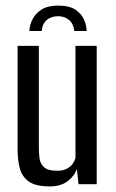

<svg xmlns="http://www.w3.org/2000/svg" viewBox="-20 -659 415 687"><path d="M188 -639Q229 -639 251 -623.5Q273 -608 281.5 -587Q290 -566 290 -548H246Q243 -574 227 -587.5Q211 -601 188 -601Q164 -601 148 -588Q132 -575 129 -548H85Q86 -570 96.5 -590.5Q107 -611 129 -625Q151 -639 188 -639ZM158 8Q107 8 82.5 -10Q58 -28 50.5 -58Q43 -88 43 -123V-495H119V-131Q119 -111 121.5 -92Q124 -73 138 -60.5Q152 -48 184 -48Q207 -48 220.5 -56Q234 -64 241 -74.5Q248 -85 250 -94V-495H326V0H261L255 -55Q247 -30 222.5 -11Q198 8 158 8Z"/></svg>

Font: Alumni Sans Thin Medium
Style: Regular
Weight: 500
Version: Version 1.018